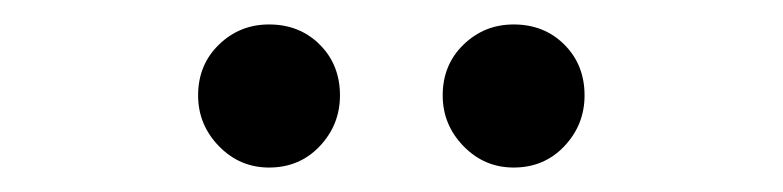

<svg xmlns="http://www.w3.org/2000/svg" viewBox="-20 -803 640 157"><path d="M142 -725Q142 -701 159 -683.5Q176 -666 200 -666Q225 -666 241.5 -683.5Q258 -701 258 -725Q258 -750 241.5 -766.5Q225 -783 200 -783Q176 -783 159 -766.5Q142 -750 142 -725ZM342 -725Q342 -701 359 -683.5Q376 -666 400 -666Q425 -666 441.5 -683.5Q458 -701 458 -725Q458 -750 441.5 -766.5Q425 -783 400 -783Q376 -783 359 -766.5Q342 -750 342 -725Z"/></svg>

Font: CommitMonoV142 ExtLt
Style: Regular
Weight: 200
Monospace: yes
Designer: Eigil Nikolajsen
Foundry: Eigil Nikolajsen
Version: Version 1.142